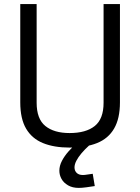

<svg xmlns="http://www.w3.org/2000/svg" viewBox="-20 -711 685 938"><path d="M320 10Q244 10 190 -12Q136 -34 107.5 -82.5Q79 -131 79 -211V-691H159V-209Q159 -130 201.5 -95.5Q244 -61 320 -61Q400 -61 443 -95.5Q486 -130 486 -209V-691H566V-211Q566 -132 537.5 -83Q509 -34 454 -12Q399 10 320 10ZM365 207Q334 207 312.5 194.5Q291 182 280.5 163Q270 144 270 123Q270 99 282.5 75Q295 51 314 29.5Q333 8 352 -8L415 0Q394 19 378 38Q362 57 353 74.5Q344 92 344 107Q344 123 354.5 133.5Q365 144 385 144Q394 144 408.5 141.5Q423 139 433 138L443 198Q424 201 402 204Q380 207 365 207Z"/></svg>

Font: Cairo
Style: Regular
Weight: 400
Designer: Mohamed Gaber, Accademia di Belle Arti di Urbino
Foundry: Kief Type Foundry, Accademia di Belle Arti di Urbino
Version: Version 3.120